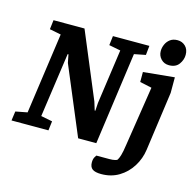

<svg xmlns="http://www.w3.org/2000/svg" viewBox="-130 -854 1177 1155"><g transform="rotate(15 458.5 -276.5)"><path d="M-5 0 3 -58 76 -72 147 -576 76 -590 83 -648H276L447 -239L463 -187H467L470 -236L518 -576L446 -590L453 -648H680L674 -590L603 -576L523 0H410L233 -422L223 -473H218L161 -72L232 -58L225 0ZM599 172Q561 172 544 159.5Q527 147 527 118Q527 97 535 84Q543 71 543 72H624Q645 72 658.5 68.5Q672 65 673 62Q680 51 686.5 30Q693 9 700 -40L757 -408L683 -424V-486L877 -505V-408L826 -41Q818 17 787.5 65.5Q757 114 709 143Q661 172 599 172ZM823 -566Q793 -566 773.5 -586.5Q754 -607 754 -636Q754 -657 763 -677.5Q772 -698 790 -711.5Q808 -725 836 -725Q865 -725 885 -705.5Q905 -686 905 -652Q905 -621 885 -593.5Q865 -566 823 -566Z"/></g></svg>

Font: Faustina
Style: Bold Italic
Weight: 700
Italic angle: -8°
Designer: Alfonso Garcia
Foundry: http://www.omnibus-type.com
Version: Version 1.200